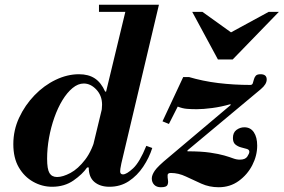

<svg xmlns="http://www.w3.org/2000/svg" viewBox="-20 -774 1192 807"><path d="M440 11Q401 11 377 -9Q353 -29 353 -70Q353 -82 356 -97.5Q359 -113 369 -153L514 -754H648L490 -87Q487 -74 486 -65.5Q485 -57 485 -54Q485 -41 497 -41Q512 -41 539.5 -66.5Q567 -92 595 -161L620 -152Q607 -111 582 -73.5Q557 -36 521.5 -12.5Q486 11 440 11ZM199 11Q157 11 119.5 -10Q82 -31 59 -70.5Q36 -110 36 -168Q36 -227 60.5 -279.5Q85 -332 125 -373.5Q165 -415 214 -438.5Q263 -462 312 -462Q352 -462 378.5 -444.5Q405 -427 422 -389H429L406 -298Q407 -309 408 -317Q409 -325 409 -334Q409 -372 385 -397.5Q361 -423 332 -423Q308 -423 285 -404Q262 -385 242.5 -353Q223 -321 208.5 -280Q194 -239 186 -194.5Q178 -150 178 -107Q178 -63 188 -46.5Q198 -30 220 -30Q244 -30 276 -47Q308 -64 338 -103Q368 -142 385 -208L353 -70H346Q327 -42 289 -15.5Q251 11 199 11ZM396 -724V-754H591V-724ZM656 13Q638 13 628 2.5Q618 -8 618 -24Q618 -38 630.5 -56.5Q643 -75 688 -112L950 -333L948 -336Q910 -325 872 -320Q834 -315 807 -315Q785 -315 766 -316.5Q747 -318 727 -326L690 -253L663 -264L750 -450H775Q802 -442 833 -435.5Q864 -429 897 -425Q930 -421 964 -419Q998 -417 1032 -417Q1040 -417 1042.5 -424Q1045 -431 1047 -439.5Q1049 -448 1054.5 -455Q1060 -462 1075 -462Q1101 -462 1101 -440Q1101 -430 1095 -420Q1089 -410 1076 -399L768 -142V-138Q826 -138 863 -132.5Q900 -127 922.5 -120.5Q945 -114 959.5 -108.5Q974 -103 988 -103Q1011 -103 1019.5 -116Q1028 -129 1028 -136Q1028 -145 1017.5 -148Q1007 -151 993.5 -154.5Q980 -158 969.5 -166.5Q959 -175 959 -194Q959 -217 974 -228Q989 -239 1007 -239Q1033 -239 1047 -218Q1061 -197 1061 -162Q1061 -120 1040.5 -80Q1020 -40 983.5 -13.5Q947 13 899 13Q860 13 826.5 -2Q793 -17 761.5 -32Q730 -47 698 -47Q685 -47 684.5 -38Q684 -29 686 -17Q688 -5 683.5 4Q679 13 656 13ZM896 -524 788 -724H831L951 -638L1109 -724H1152L958 -524Z"/></svg>

Font: Libre Bodoni
Style: Bold Italic
Weight: 700
Italic angle: -13°
Version: Version 2.005;gftools[0.9.23]